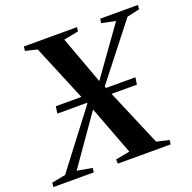

<svg xmlns="http://www.w3.org/2000/svg" viewBox="-154 -873 1001 1003"><g transform="rotate(-20 346.0 -371.5)"><path d="M-24.5 0 -22 -23.5 54.5 -38.5 310.5 -374 380 -424 580 -703.5 502.5 -719.5 506 -743H716L713.5 -719.5L644 -704L393.5 -384.5L325 -333L119 -39L203 -23.5L200 0ZM334 0 332.5 -23.5 411.5 -38.5 304.5 -321.5 295 -342 144.5 -703.5 79 -719.5 82 -743H377.5L374 -720L292.5 -704.5L393.5 -429.5L404 -409L561 -39.5L630.5 -23.5L627.5 0ZM126 -353.5 132 -392.5H574.5L568.5 -353.5Z"/></g></svg>

Font: Merriweather 120pt SemiBold
Style: Italic
Weight: 600
Italic angle: -7.8°
Version: Version 2.101